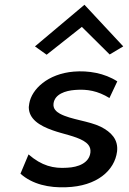

<svg xmlns="http://www.w3.org/2000/svg" viewBox="-20 -785 542 807"><path d="M127 -590 176 -555 324 -672 441 -556 498 -590 335 -765ZM66 -55C116 -10 187 5 258 2C388 -2 462 -69 472 -148C478 -199 447 -230 404 -252C353 -277 278 -282 232 -307C218 -315 202 -327 205 -350C210 -389 254 -404 296 -407C347 -411 391 -403 440 -373L473 -443C419 -478 351 -489 290 -484C181 -475 113 -410 103 -350L101 -335C101 -285 145 -257 202 -237C244 -222 297 -213 331 -193C346 -184 363 -170 360 -144C355 -100 309 -82 262 -80C205 -76 155 -88 100 -136Z"/></svg>

Font: Bluebird
Style: LiObl
Weight: 300
Designer: Jasper
Foundry: Cannot Into Space Fonts
Version: Version 0.98